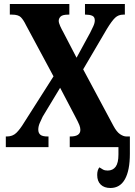

<svg xmlns="http://www.w3.org/2000/svg" viewBox="-20 -734 672 958"><path d="M9 0V-53H14Q43 -53 61.5 -71Q80 -89 100 -122L247 -353L110 -608Q97 -635 84 -648Q71 -661 40 -661H29V-714H326V-661H321Q292 -661 282.5 -651.5Q273 -642 273 -630Q273 -620 280.5 -603.5Q288 -587 296 -573L362 -446L430 -571Q437 -585 445 -602Q453 -619 453 -632Q453 -650 440 -655.5Q427 -661 408 -661H404V-714H603V-661H595Q571 -661 554.5 -645.5Q538 -630 513 -589L395 -388L546 -106Q562 -76 579 -64.5Q596 -53 611 -53H628V33Q628 116 603.5 160Q579 204 531 204Q500 204 482.5 187Q465 170 465 139Q465 114 476 101Q485 107 494 112Q503 117 517 117Q543 117 557 98Q571 79 571 37V0H328V-53H331Q381 -53 381 -86Q381 -97 376 -110Q371 -123 354 -155L280 -296L193 -152Q185 -136 178 -119.5Q171 -103 171 -87Q171 -71 181 -62Q191 -53 218 -53H222V0Z"/></svg>

Font: Noto Serif ExtraCondensed ExtraBold
Style: Regular
Weight: 800
Width: 2
Designer: Monotype Design Team
Foundry: Monotype Imaging Inc.
Version: Version 2.013; ttfautohint (v1.8.4.7-5d5b)